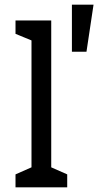

<svg xmlns="http://www.w3.org/2000/svg" viewBox="-20 -797 418 817"><path d="M378 -777 348 -577H286V-777ZM198 -85 266 -55V0H46V-55L114 -85V-625L46 -653V-710H198Z"/></svg>

Font: Rhodium Libre
Style: Regular
Weight: 400
Designer: James Puckett
Foundry: Dunwich Type Founders
Version: Version 1.001; ttfautohint (v1.3)